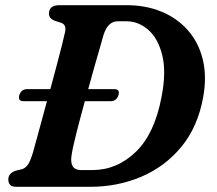

<svg xmlns="http://www.w3.org/2000/svg" viewBox="-20 -720 837 740"><path d="M12 -28.5Q12 -52 40.5 -62L65 -68Q77.5 -72 86.8 -84.2Q96 -96.5 107 -132Q115 -161.5 129.8 -215.2Q144.5 -269 161 -330H70.5Q48 -330 54.5 -353.5Q62 -376.5 85 -376.5H174Q187 -424.5 198.8 -469Q210.5 -513.5 219 -547Q227.5 -580.5 230.5 -595.5Q237.5 -625.5 214.5 -632.5L192.5 -639.5Q168.5 -648.5 168.5 -667Q168.5 -700 209 -700H468Q543 -700 603.8 -674.5Q664.5 -649 705.2 -602Q746 -555 761.8 -489.8Q777.5 -424.5 763 -345Q742.5 -231.5 679.5 -154.8Q616.5 -78 525 -39Q433.5 0 327 0H44.5Q25 0 18.5 -8Q12 -16 12 -28.5ZM335.5 -64.5Q431 -64.5 503.5 -134.8Q576 -205 602.5 -346Q621.5 -443 605.2 -507.8Q589 -572.5 551.2 -605.2Q513.5 -638 467.5 -638H433.5Q396 -638 379 -585.5Q375 -570.5 365.8 -538.8Q356.5 -507 344.5 -464.8Q332.5 -422.5 320 -376.5H419.5Q443.5 -376.5 436.5 -353.5Q429.5 -330 406 -330H307Q289 -264.5 274.5 -207.2Q260 -150 256 -122.5Q246.5 -64.5 292.5 -64.5Z"/></svg>

Font: Fraunces 9pt S050 SemiBold
Style: Italic
Weight: 600
Italic angle: -16°
Version: Version 1.000; ttfautohint (v1.8.3)